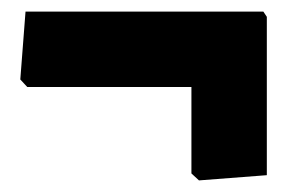

<svg xmlns="http://www.w3.org/2000/svg" viewBox="-20 -340 520 331"><path d="M434 -320 440 -311V-38L323 -29L310 -41V-190H27L15 -203L24 -320Z"/></svg>

Font: Alegreya Sans SC Black
Style: Regular
Weight: 900
Designer: Juan Pablo del Peral
Foundry: Huerta Tipografica
Version: Version 2.007